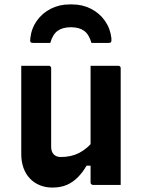

<svg xmlns="http://www.w3.org/2000/svg" viewBox="-20 -835 640 867"><path d="M200 -538Q204 -538 206 -536.5Q208 -535 209.5 -533Q211 -531 211 -527Q211 -483 211 -436.5Q211 -390 211 -344Q211 -298 211 -254.5Q211 -211 211 -172Q211 -150 222.5 -138Q234 -126 255 -126Q278 -126 298.5 -130.5Q319 -135 337.5 -144.5Q356 -154 373.5 -169Q391 -184 406 -205V-87H371Q353 -56 331 -34Q309 -12 281.5 0Q254 12 216 12Q186 12 160 1.5Q134 -9 115 -29Q96 -49 86 -77Q76 -105 76 -139Q76 -184 76 -229Q76 -274 76 -319Q76 -364 76 -409Q76 -441 76 -473.5Q76 -506 76 -538Q107 -538 138.5 -538Q170 -538 200 -538ZM514 -538Q518 -538 520 -536.5Q522 -535 523.5 -533Q525 -531 525 -527Q525 -455 525 -384Q525 -313 525 -241.5Q525 -170 525 -98Q525 -79 525 -62Q525 -45 525 -29Q525 -13 525 0Q503 0 481.5 0Q460 0 439.5 0Q419 0 400 0Q397 0 394.5 -1.5Q392 -3 390.5 -5Q389 -7 389 -11Q389 -99 389 -187Q389 -275 389 -362.5Q389 -450 389 -538Q411 -538 431.5 -538Q452 -538 472.5 -538Q493 -538 514 -538ZM300 -712Q263 -712 240.5 -696Q218 -680 207 -641Q188 -641 169.5 -641Q151 -641 131 -641Q121 -641 118 -645Q115 -649 117 -663Q122 -707 146.5 -741.5Q171 -776 209.5 -795.5Q248 -815 293 -815H307Q352 -815 390.5 -795.5Q429 -776 453.5 -741.5Q478 -707 483 -663Q484 -649 481.5 -645Q479 -641 469 -641Q449 -641 430.5 -641Q412 -641 393 -641Q382 -680 359.5 -696Q337 -712 300 -712Z"/></svg>

Font: Recursive Monospace
Style: Bold
Weight: 700
Version: Version 1.047